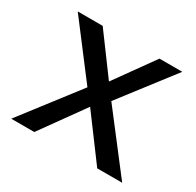

<svg xmlns="http://www.w3.org/2000/svg" viewBox="-116 -631 778 761"><g transform="rotate(30 273.5 -250.0)"><path d="M527.3 0 328.1 -258.8 513.7 -500H409.2L281.2 -321.3L149.4 -500H35.2L218.8 -258.8L19.5 0H125L266.6 -197.3L413.1 0Z"/></g></svg>

Font: FreeUniversal
Style: Regular
Weight: 400
Version: Version 1.001